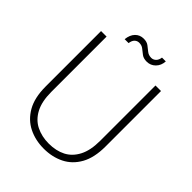

<svg xmlns="http://www.w3.org/2000/svg" viewBox="-239 -968 1105 1105"><g transform="rotate(45 314.0 -415.5)"><path d="M315 12Q247 12 191.5 -15.5Q136 -43 103 -100.5Q70 -158 70 -249V-700H115V-250Q115 -172 141 -123Q167 -74 212.5 -51.5Q258 -29 315 -29Q374 -29 418 -51.5Q462 -74 487.5 -123Q513 -172 513 -250V-700H558V-249Q558 -158 526 -100.5Q494 -43 439 -15.5Q384 12 315 12ZM380 -761Q354 -761 338 -773Q322 -785 308 -796.5Q294 -808 273 -808Q257 -808 245.5 -797Q234 -786 231 -763H199Q203 -801 223.5 -822Q244 -843 275 -843Q300 -843 315.5 -831.5Q331 -820 346 -807.5Q361 -795 383 -795Q399 -795 411 -806.5Q423 -818 426 -840H457Q455 -805 433 -783Q411 -761 380 -761Z"/></g></svg>

Font: DM Sans 24pt ExtraLight
Style: Regular
Weight: 250
Designer: Colophon Foundry, Jonny Pinhorn
Foundry: Colophon Foundry
Version: Version 4.004;gftools[0.9.30]